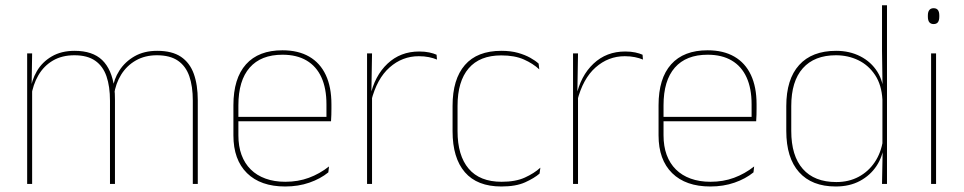

<svg xmlns="http://www.w3.org/2000/svg" viewBox="-20 -684 3584 714"><path d="M715.5 0H697V-310Q697 -363 684 -400.5Q671 -438 641.8 -458.2Q612.5 -478.5 563.5 -478.5Q519 -478.5 485.2 -459.2Q451.5 -440 430.8 -406.8Q410 -373.5 404 -331.5L393.5 -351.5H398.5Q403 -389 424 -421.8Q445 -454.5 480.5 -474.8Q516 -495 564.5 -495Q620 -495 653 -472.8Q686 -450.5 700.8 -409.2Q715.5 -368 715.5 -311ZM99.5 0H81V-485.5H99.5L97.5 -357.5H99.5ZM407.5 0H389V-309.5Q389 -362.5 376 -400.2Q363 -438 334 -458.2Q305 -478.5 256.5 -478.5Q210.5 -478.5 176.8 -458.8Q143 -439 122.8 -404.2Q102.5 -369.5 96 -325L85.5 -344H92.5Q97 -385 117 -419.2Q137 -453.5 172.5 -474.2Q208 -495 257.5 -495Q324 -495 359.8 -460.8Q395.5 -426.5 405 -358Q406.5 -346.5 407 -336Q407.5 -325.5 407.5 -314Z M1040.5 9.5Q949 9.5 898.5 -40.2Q848 -90 848 -180.5V-292.5Q848 -392.5 894.8 -444.8Q941.5 -497 1030.5 -497Q1089 -497 1129.8 -473.5Q1170.5 -450 1191.5 -405.2Q1212.5 -360.5 1212.5 -296.5V-279.5Q1212.5 -268.5 1212.2 -257.5Q1212 -246.5 1211 -233H1194Q1194 -250.5 1194 -266.5Q1194 -282.5 1194 -296Q1194 -355.5 1175.2 -396.5Q1156.5 -437.5 1120 -459Q1083.5 -480.5 1030.5 -480.5Q950.5 -480.5 908.5 -432.5Q866.5 -384.5 866.5 -292.5V-243.5V-239.5V-181Q866.5 -140 878.2 -108Q890 -76 912.5 -53.8Q935 -31.5 967.5 -19.8Q1000 -8 1041 -8Q1088.5 -8 1128.5 -22.8Q1168.5 -37.5 1203.5 -65L1201 -43Q1171.5 -19 1130.5 -4.8Q1089.5 9.5 1040.5 9.5ZM1204.5 -233H856.5V-249.5H1204.5Z M1360.5 -308.5 1351 -320.5 1356.5 -325Q1373 -402 1421 -447.2Q1469 -492.5 1539 -492.5Q1560 -492.5 1576.2 -489Q1592.5 -485.5 1603.5 -480.5L1605 -462.5Q1592 -468 1575 -471.5Q1558 -475 1537.5 -475Q1476 -475 1428.8 -433.2Q1381.5 -391.5 1360.5 -308.5ZM1363.5 0H1345V-485.5H1363.5L1361 -335L1363.5 -332.5Z M1844.5 9.5Q1754.5 9.5 1708.8 -43.5Q1663 -96.5 1663 -196V-290.5Q1663 -389.5 1708.8 -442.2Q1754.5 -495 1844.5 -495Q1879.5 -495 1906 -487.5Q1932.5 -480 1951.8 -469.2Q1971 -458.5 1983 -447.5L1985.5 -426Q1962.5 -447.5 1928.2 -462.8Q1894 -478 1844 -478Q1764 -478 1722.8 -429.8Q1681.5 -381.5 1681.5 -290.5V-196.5Q1681.5 -105.5 1722.8 -56.8Q1764 -8 1845.5 -8Q1897.5 -8 1932 -23.8Q1966.5 -39.5 1989.5 -60.5L1986.5 -38.5Q1967 -21.5 1932.8 -6Q1898.5 9.5 1844.5 9.5Z M2126.5 -308.5 2117 -320.5 2122.5 -325Q2139 -402 2187 -447.2Q2235 -492.5 2305 -492.5Q2326 -492.5 2342.2 -489Q2358.5 -485.5 2369.5 -480.5L2371 -462.5Q2358 -468 2341 -471.5Q2324 -475 2303.5 -475Q2242 -475 2194.8 -433.2Q2147.5 -391.5 2126.5 -308.5ZM2129.5 0H2111V-485.5H2129.5L2127 -335L2129.5 -332.5Z M2621.5 9.5Q2530 9.5 2479.5 -40.2Q2429 -90 2429 -180.5V-292.5Q2429 -392.5 2475.8 -444.8Q2522.5 -497 2611.5 -497Q2670 -497 2710.8 -473.5Q2751.5 -450 2772.5 -405.2Q2793.5 -360.5 2793.5 -296.5V-279.5Q2793.5 -268.5 2793.2 -257.5Q2793 -246.5 2792 -233H2775Q2775 -250.5 2775 -266.5Q2775 -282.5 2775 -296Q2775 -355.5 2756.2 -396.5Q2737.5 -437.5 2701 -459Q2664.5 -480.5 2611.5 -480.5Q2531.5 -480.5 2489.5 -432.5Q2447.5 -384.5 2447.5 -292.5V-243.5V-239.5V-181Q2447.5 -140 2459.2 -108Q2471 -76 2493.5 -53.8Q2516 -31.5 2548.5 -19.8Q2581 -8 2622 -8Q2669.5 -8 2709.5 -22.8Q2749.5 -37.5 2784.5 -65L2782 -43Q2752.5 -19 2711.5 -4.8Q2670.5 9.5 2621.5 9.5ZM2785.5 -233H2437.5V-249.5H2785.5Z M3088 9.5Q2999 9.5 2951.5 -43.8Q2904 -97 2904 -197V-289.5Q2904 -389.5 2951.8 -442.2Q2999.5 -495 3089.5 -495Q3139.5 -495 3179.5 -474.5Q3219.5 -454 3242.8 -417Q3266 -380 3266.5 -330H3272.5L3261.5 -313.5Q3258.5 -368.5 3234.2 -405Q3210 -441.5 3172 -460Q3134 -478.5 3088.5 -478.5Q3008.5 -478.5 2965.5 -430.2Q2922.5 -382 2922.5 -289.5V-197Q2922.5 -104.5 2965.5 -55.8Q3008.5 -7 3090 -7Q3136.5 -7 3173 -26.5Q3209.5 -46 3233 -81Q3256.5 -116 3263.5 -162.5L3272.5 -144H3267Q3262.5 -101.5 3239.5 -66.8Q3216.5 -32 3178 -11.2Q3139.5 9.5 3088 9.5ZM3278.5 0H3260L3262.5 -130.5L3261.5 -138V-346.5L3262 -356L3260 -494.5V-664.5H3278.5Z M3461 0H3442.5V-485.5H3461ZM3452 -594.5Q3441.5 -594.5 3436 -601.2Q3430.5 -608 3430.5 -622V-626.5Q3430.5 -640 3436 -646.8Q3441.5 -653.5 3452 -653.5Q3462.5 -653.5 3467.8 -646.8Q3473 -640 3473 -626.5V-622Q3473 -608 3467.8 -601.2Q3462.5 -594.5 3452 -594.5Z"/></svg>

Font: Anek Kannada Medium Thin
Style: Regular
Weight: 250
Version: Version 1.003